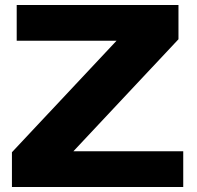

<svg xmlns="http://www.w3.org/2000/svg" viewBox="-20 -749 789 769"><path d="M27.8 0V-139.2L446.8 -585.9H46.9V-729H694.8V-591.8L273.9 -143.1H713.9V0Z"/></svg>

Font: Hubot Sans Expanded
Style: Bold
Weight: 700
Width: 7
Designer: Deni Anggara
Foundry: GitHub
Version: Version 1.001;gftools[0.9.31]